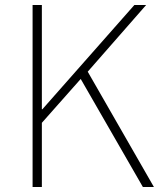

<svg xmlns="http://www.w3.org/2000/svg" viewBox="-20 -746 647 766"><path d="M110 0V-726H147V-310H149L516 -726H563L330 -460L594 0H550L302 -431L147 -256V0Z"/></svg>

Font: Shanggu Sans SC VF
Style: Regular
Weight: 250
Designer: GuiWonder
Version: Version 1.021